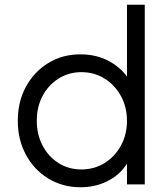

<svg xmlns="http://www.w3.org/2000/svg" viewBox="-20 -777 707 809"><path d="M55 -268Q55 -349 89.5 -412Q124 -475 183.5 -511.5Q243 -548 319 -548Q388 -548 442 -518Q496 -488 527 -437L515 -416V-757H590V0H515V-120L527 -109Q499 -51 443.5 -19.5Q388 12 319 12Q244 12 184 -24.5Q124 -61 89.5 -124.5Q55 -188 55 -268ZM515 -268Q515 -326 489.5 -372.5Q464 -419 420.5 -446Q377 -473 323 -473Q270 -473 227 -446Q184 -419 159.5 -373Q135 -327 135 -268Q135 -210 159.5 -163.5Q184 -117 226.5 -90Q269 -63 323 -63Q377 -63 420.5 -90Q464 -117 489.5 -163.5Q515 -210 515 -268Z"/></svg>

Font: Kosmopol Plus Jakarta Sans
Style: Regular
Weight: 400
Designer: Gumpita Rahayu
Foundry: Tokotype
Version: Version 2.006